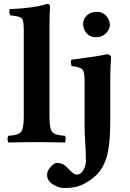

<svg xmlns="http://www.w3.org/2000/svg" viewBox="-20 -718 657 970"><path d="M100.1 -127V-564.9Q100.1 -614.7 90.1 -625.5Q80.1 -636.2 32.2 -640.1Q24.4 -654.3 28.8 -671.9Q152.8 -676.8 216.8 -698.2Q232.9 -698.2 232.9 -685.1Q230 -647.9 230 -583V-127Q230 -66.9 244.4 -50.5Q258.8 -34.2 307.1 -32.2Q312 -28.3 312 -15.1Q312 -2 307.1 2Q221.2 0 165 0Q106.9 0 22.9 2Q18.1 -2 18.1 -14.9Q18.1 -27.8 22.9 -32.2Q70.8 -34.2 85.4 -50.5Q100.1 -66.9 100.1 -127ZM407.2 -314Q407.2 -356 395.5 -367.9Q383.8 -379.9 341.8 -383.8Q335.9 -402.8 339.8 -416Q499 -437 518.1 -443.8Q541 -443.8 541 -426.8Q537.1 -370.6 537.1 -320.8V-109.9Q537.1 21 516.6 82.5Q496.1 144 456.1 175.8Q422.9 203.6 389.9 217.8Q356.9 231.9 304.2 231.9Q276.4 231.9 247.1 213.4Q217.8 194.8 217.8 165Q217.8 145 235.8 125Q253.9 105 268.1 105Q275.9 105 283.9 106.9Q292 108.9 297.6 111.3Q303.2 113.8 309.6 119.4Q315.9 125 318.8 127.9Q321.8 130.9 328.9 137.9Q335.9 145 336.9 146Q355 164.1 367.2 164.1Q388.2 164.1 401.1 141.6Q414.1 119.1 414.1 91.8Q414.1 57.6 410.6 4.4Q407.2 -48.8 407.2 -76.2ZM399.9 -596.2Q399.9 -621.1 418.5 -639.6Q437 -658.2 470.2 -658.2Q499 -658.2 517.1 -637.7Q535.2 -617.2 535.2 -591.8Q535.2 -569.8 515.1 -549.8Q495.1 -529.8 463.9 -529.8Q435.1 -529.8 417.5 -550Q399.9 -570.3 399.9 -596.2Z"/></svg>

Font: Linux Libertine
Style: Bold
Weight: 700
Designer: Philipp H. Poll
Foundry: Philipp H. Poll
Version: Version 5.0.3